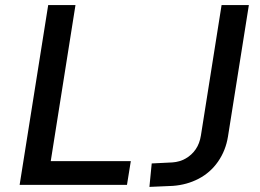

<svg xmlns="http://www.w3.org/2000/svg" viewBox="-20 -725 1020 753"><path d="M57 0 169 -705H276L179 -93H493L478 0ZM566 8 575 -84 656 -88Q685 -90 708.5 -103.5Q732 -117 747.5 -139.5Q763 -162 768 -194L849 -705H956L874 -189Q865 -134 835 -91Q805 -48 759 -24Q713 0 658 4Z"/></svg>

Font: Nunito Sans 7pt SemiCondensed SemiBold
Style: Italic
Weight: 600
Width: 4
Italic angle: -9°
Designer: Vernon Adams
Foundry: Vernon Adams
Version: Version 3.101;gftools[0.9.27]